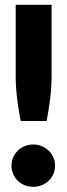

<svg xmlns="http://www.w3.org/2000/svg" viewBox="-20 -748 270 776"><path d="M188.5 -728.5V-442.5Q188.5 -396.5 183 -351.2Q177.5 -306 168.5 -259H63.5Q54.5 -306 49 -351.2Q43.5 -396.5 43.5 -442.5V-728.5ZM26.5 -78.5Q26.5 -96.5 33.2 -112Q40 -127.5 51.8 -139Q63.5 -150.5 79.5 -157.2Q95.5 -164 114.5 -164Q133 -164 149 -157.2Q165 -150.5 177 -139Q189 -127.5 195.8 -112Q202.5 -96.5 202.5 -78.5Q202.5 -60.5 195.8 -44.8Q189 -29 177 -17.5Q165 -6 149 0.5Q133 7 114.5 7Q95.5 7 79.5 0.5Q63.5 -6 51.8 -17.5Q40 -29 33.2 -44.8Q26.5 -60.5 26.5 -78.5Z"/></svg>

Font: Lato ExtraBold
Style: Regular
Weight: 800
Designer: Lukasz Dziedzic with Adam Twardoch and Botio Nikoltchev
Foundry: tyPoland Lukasz Dziedzic
Version: Version 2.015; 2015-08-06; http://www.latofonts.com/